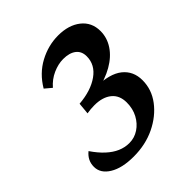

<svg xmlns="http://www.w3.org/2000/svg" viewBox="-167 -694 815 815"><g transform="rotate(-45 240.5 -286.5)"><path d="M171.9 8.8Q102.5 8.8 62 -16.1Q21.5 -41 21.5 -80.1Q21.5 -99.6 29.3 -115.2Q37.1 -130.9 52.7 -143.6Q75.2 -110.4 99.1 -88.4Q123 -66.4 147.9 -55.7Q172.9 -44.9 199.2 -44.9Q230.5 -44.9 256.3 -62Q282.2 -79.1 297.9 -108.4Q313.5 -137.7 313.5 -174.8Q313.5 -217.8 285.2 -240.7Q256.8 -263.7 208 -263.7Q196.3 -263.7 185.1 -262.7Q173.8 -261.7 163.1 -259.8L168 -312.5Q241.2 -318.4 286.6 -350.6Q332 -382.8 332 -433.6Q332 -463.9 311 -480Q290 -496.1 252.9 -496.1Q222.7 -496.1 190.9 -481.9Q159.2 -467.8 135.7 -440.4L105.5 -465.8Q139.6 -523.4 194.3 -552.7Q249 -582 308.6 -582Q371.1 -582 410.2 -551.3Q449.2 -520.5 449.2 -467.8Q449.2 -427.7 426.3 -393.1Q403.3 -358.4 360.8 -334Q318.4 -309.6 259.8 -297.9L267.6 -313.5Q348.6 -312.5 388.2 -280.8Q427.7 -249 427.7 -194.3Q427.7 -138.7 393.1 -92.8Q358.4 -46.9 300.8 -19Q243.2 8.8 171.9 8.8Z"/></g></svg>

Font: Crimson Pro ExtraLight SemiBold
Style: Italic
Weight: 600
Italic angle: -12°
Version: Version 1.002